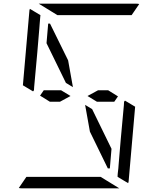

<svg xmlns="http://www.w3.org/2000/svg" viewBox="-20 -1020 856 1040"><path d="M104 -558 139 -959Q139 -966 142 -972L199 -938L198 -928L195 -892L193 -866L182 -735L165 -548L164 -531L159 -525ZM657 -475 712 -442 677 -41Q677 -34 674 -28L617 -62V-70L618 -82L621 -108L623 -134L634 -265L651 -450L652 -469ZM250 -469 197 -502 217 -531H311L362 -500L305 -469ZM337 -571 232 -786 241 -892H251L349 -693L375 -548ZM291 -938 190 -1000H452H720Q730 -1000 734 -998L693 -938H663H477H415ZM525 -62 626 0H364H96Q86 0 82 -2L123 -62H153H339H401ZM511 -531H566L619 -498L599 -469H505L454 -500ZM479 -429 584 -214 575 -108H564L467 -307L441 -452Z"/></svg>

Font: DSEG14 Modern Mini
Style: Light Italic
Weight: 300
Italic angle: -5°
Designer: Keshikan(Twitter:@keshinomi_88pro)
Version: Version 0.46